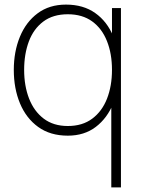

<svg xmlns="http://www.w3.org/2000/svg" viewBox="-20 -575 616 835"><path d="M275 15Q198.5 15 146.2 -22.8Q94 -60.5 67 -125.2Q40 -190 40 -271Q40 -350.5 66.5 -415Q93 -479.5 143.8 -517.2Q194.5 -555 267 -555Q342.5 -555 394.2 -518.2Q446 -481.5 472.5 -417.2Q499 -353 499 -271Q499 -190.5 472.8 -125.8Q446.5 -61 396.5 -23Q346.5 15 275 15ZM275 -27Q338.5 -27 381.2 -59Q424 -91 445.5 -146.2Q467 -201.5 467 -271Q467 -341.5 445.2 -396.2Q423.5 -451 380.8 -482Q338 -513 275 -513Q210.5 -513 168.2 -481.2Q126 -449.5 105.5 -394.8Q85 -340 85 -271Q85 -201.5 106.5 -146.2Q128 -91 170.2 -59Q212.5 -27 275 -27ZM464 240V-115H467V-540H506V240Z"/></svg>

Font: Manrope ExtraLight ExtraLight
Style: Regular
Weight: 250
Version: Version 4.501